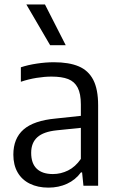

<svg xmlns="http://www.w3.org/2000/svg" viewBox="-20 -828 522 856"><path d="M417.5 -358.5V0H352L346 -59.5H341Q316.5 -26 279 -8.8Q241.5 8.5 196 8.5Q148.5 8.5 113 -9Q77.5 -26.5 58.5 -59.5Q39.5 -92.5 39.5 -138.5Q39.5 -211 85.2 -250.8Q131 -290.5 228 -299.5L340.5 -311.5V-362.5Q340.5 -410.5 326.2 -437.5Q312 -464.5 283.8 -475.5Q255.5 -486.5 209.5 -486.5Q179 -486.5 143 -480.8Q107 -475 73 -463.5V-528Q104.5 -538.5 144.2 -544.5Q184 -550.5 220 -550.5Q287.5 -550.5 330.8 -532.2Q374 -514 395.8 -472Q417.5 -430 417.5 -358.5ZM340.5 -119.5V-258L233 -247Q174 -241 146.5 -216.2Q119 -191.5 119 -146.5Q119 -99.5 143.8 -75.8Q168.5 -52 216 -52Q251 -52 283.5 -68Q316 -84 340.5 -119.5ZM203.5 -626.5 97.5 -808H180.5L273 -626.5Z"/></svg>

Font: Encode Sans Semi Condensed
Style: Regular
Weight: 400
Width: 4
Designer: Multiple Designers
Foundry: Impallari Type
Version: Version 2.000